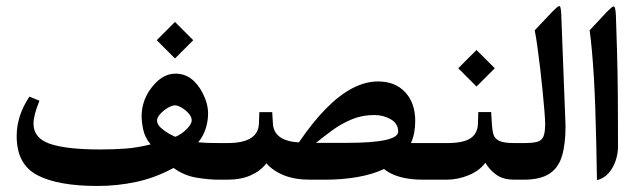

<svg xmlns="http://www.w3.org/2000/svg" viewBox="-20 -599 2120 640"><path d="M563.3 -525.9 502.4 -465 563.3 -404.1 624.1 -465ZM558.5 -39.2Q593.3 -13.9 634 -7Q674.7 0 711 0H726.4Q737.4 0 737.4 -56.5V-59Q737.4 -122.1 726.4 -122.1H711Q682.8 -122.1 670.7 -122.7Q658.6 -123.2 640.6 -124.7Q656.4 -143 665 -168.5Q673.6 -194 673.6 -220.8Q673.6 -253.4 656 -287.9Q639.2 -320.5 616.6 -337Q594.1 -353.5 564.7 -353.5Q540.2 -353.5 518.5 -339.2Q496.9 -324.9 477.8 -296.7Q452.1 -257.8 452.1 -211.2Q452.1 -191.1 457.8 -165.4Q463.5 -139.7 482.2 -117.7Q436 -106.3 397 -103.6Q357.9 -100.8 313.5 -100.8Q202.1 -100.8 146.9 -119.5Q91.7 -138.2 91.7 -186.7Q91.7 -200.6 96.6 -219.7Q101.6 -238.7 111.5 -263.3L78.1 -276.9Q56.8 -245 46.2 -212.3Q35.6 -179.7 35.6 -145.2Q35.6 -51.3 104.3 -15.2Q173.1 20.9 305.1 20.9Q371.1 20.9 434.4 7.3Q497.6 -6.2 558.5 -39.2ZM563.6 -247.9Q572.1 -247.9 585.1 -240.4Q598.1 -232.9 608.5 -221.3Q619 -209.8 619 -198Q619 -188.1 608.9 -176Q598.8 -163.9 585.6 -154.6Q572.4 -145.2 563.6 -143Q558.5 -145.2 543.8 -153.3Q529.2 -161.3 516.3 -172.9Q503.5 -184.5 503.5 -196.9Q503.5 -207.6 514.3 -219.3Q525.1 -231 539.2 -239.5Q553.4 -247.9 563.6 -247.9Z M722.8 -122.1Q711 -122.1 708.7 -111.7Q706.3 -101.2 706.3 -80.3V-41.4Q706.3 -20.9 708.7 -10.5Q711 0 722.8 0H738.2Q782.9 0 815.5 -14.5Q848.2 -29 868 -54.6Q890.4 -29 926.8 -14.5Q963.3 0 1014.3 0H1061.6Q1121 0 1171.3 -8.8Q1221.5 -17.6 1260 -35.6Q1282.4 -17.6 1315 -8.8Q1347.6 0 1391.3 0H1430.5Q1441.1 0 1441.1 -41.8V-79.6Q1441.1 -122.1 1430.5 -122.1H1349.8Q1364.1 -154 1364.1 -195.5Q1364.1 -255.6 1330.8 -291.5Q1297.4 -327.5 1239.8 -327.5Q1198 -327.5 1154.7 -304.9Q1111.5 -282.4 1066.9 -237.3Q1022.4 -192.2 976.2 -124.3Q892.2 -129.1 889.6 -188.5L887.4 -225.2H844.5L843.1 -188.1Q841.6 -122.1 738.2 -122.1ZM1033.4 -122.8Q1059 -143.7 1088.4 -165.2Q1117.7 -186.7 1152.4 -201.1Q1187 -215.6 1227.7 -215.6Q1258.2 -215.6 1282.7 -201.3Q1307.3 -187 1307.3 -160.6Q1307.3 -141.5 1264.2 -132.2Q1221.1 -122.8 1136 -122.8Z M1426.5 -122.1Q1414.7 -122.1 1412.4 -111.7Q1410 -101.2 1410 -80.3V-41.4Q1410 -20.9 1412.4 -10.5Q1414.7 0 1426.5 0H1467.9Q1506.1 0 1542.4 -15Q1578.7 -30.1 1597.7 -56.5Q1613.9 -30.1 1636.6 -15Q1659.3 0 1694.5 0H1702.6Q1709.9 0 1711.8 -10.5Q1713.6 -20.9 1713.6 -41.8V-79.6Q1713.6 -100.8 1711.8 -111.5Q1709.9 -122.1 1702.6 -122.1H1694.2Q1659.3 -122.1 1643.9 -129.6Q1628.5 -137.1 1624.5 -152Q1620.5 -166.9 1619.4 -188.9L1617.2 -225.5H1574.3L1573.2 -187.4Q1572.4 -154.7 1548.8 -138.4Q1525.1 -122.1 1470.5 -122.1ZM1568.4 -432.3 1507.5 -371.5 1568.4 -310.6 1629.3 -371.5Z M1698.9 -122.1Q1687.2 -122.1 1684.8 -111.7Q1682.4 -101.2 1682.4 -80.3V-41.4Q1682.4 -20.9 1684.8 -10.5Q1687.2 0 1698.9 0H1725Q1780.7 0 1811.1 -19.8Q1841.6 -39.6 1853.3 -79.2Q1865.1 -118.8 1865.1 -178.2Q1865.1 -185.6 1864.7 -193.1Q1864.3 -200.6 1864 -208.7L1850.8 -551.5Q1849.7 -580.5 1843.6 -578.8Q1837.6 -577.2 1821.8 -560.7L1762.4 -498Q1766.8 -476.3 1771.5 -441.9Q1776.3 -407.4 1780.9 -368.2Q1785.5 -328.9 1789.1 -291.7Q1792.8 -254.5 1795 -226.3Q1797.2 -198 1797.2 -186.3Q1797.2 -157.3 1791.3 -143.7Q1785.5 -130.2 1769.9 -126.1Q1754.3 -122.1 1725 -122.1Z M1969.9 1.5Q1993 -4 2008.6 -21.8Q2024.2 -39.6 2032.1 -63.4Q2040 -87.3 2040 -109.6Q2040 -162.1 2039.8 -202.6Q2039.6 -243.1 2039.4 -279.1Q2039.2 -315 2038.5 -353.1Q2037.8 -391.3 2036.5 -437.8Q2035.2 -484.4 2033 -547.1Q2032.6 -559.2 2030.8 -568.4Q2029 -577.6 2024.9 -577.6Q2020.9 -577.6 2003.7 -560.3L1945.4 -498Q1949.8 -466.8 1953.2 -427.9Q1956.7 -389.1 1959.5 -342.9Q1962.2 -296.7 1964.1 -243.1Q1965.9 -189.6 1967.4 -128.3Q1968.8 -67.1 1969.9 1.5Z"/></svg>

Font: Parastoo
Style: Regular
Weight: 400
Foundry: Saber Rastikerdar (saber.rastikerdar@gmail.com)
Version: Version 3.000